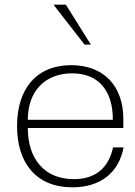

<svg xmlns="http://www.w3.org/2000/svg" viewBox="-20 -791 577 822"><path d="M53 -251C53 -93 135 11 290 11C410 11 489 -52 509 -160H464C445 -72 389 -24 296 -24C171 -24 99 -110 99 -243H508V-282C508 -423 424 -512 285 -512C136 -512 53 -411 53 -251ZM99 -278C99 -402 174 -477 289 -477C408 -477 464 -395 463 -278ZM369 -600 262 -771H209L342 -600Z"/></svg>

Font: Perun ExtraLight
Style: Regular
Weight: 200
Foundry: Copyright (c) Stefan Peev, Context Ltd, 2016
Version: Version 1.089